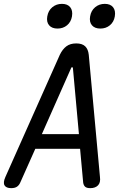

<svg xmlns="http://www.w3.org/2000/svg" viewBox="-45 -965 665 995"><path d="M172 -270H364L333 -611Q332 -617 328.5 -617Q325 -617 323 -611ZM370 -194H138L60 -19Q54 -5 43 2.5Q32 10 13 10Q-13 10 -21.5 -4.5Q-30 -19 -17 -48L265 -681Q279 -710 299 -725Q319 -740 350 -740Q381 -740 396.5 -725Q412 -710 415 -681L473 -48Q477 -19 463 -4.5Q449 10 423 10Q404 10 396 2.5Q388 -5 386 -19ZM475 -817Q446 -817 431.5 -834Q417 -851 422 -880Q427 -910 448 -927.5Q469 -945 498 -945Q527 -945 541 -927.5Q555 -910 550 -880Q545 -851 524.5 -834Q504 -817 475 -817ZM253 -817Q224 -817 209.5 -834Q195 -851 200 -880Q205 -910 226 -927.5Q247 -945 276 -945Q305 -945 319 -927.5Q333 -910 328 -880Q323 -851 302.5 -834Q282 -817 253 -817Z"/></svg>

Font: Maple Mono
Style: Italic
Weight: 400
Italic angle: -10°
Monospace: yes
Designer: subframe7536
Version: Version 7.300